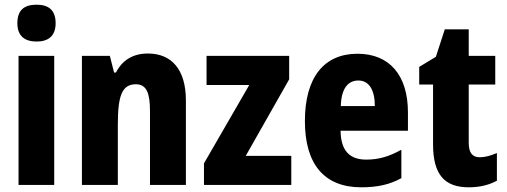

<svg xmlns="http://www.w3.org/2000/svg" viewBox="-20 -788 2158 818"><path d="M136 -768C83 -768 54 -745 54 -689C54 -635 85 -611 136 -611C186 -611 217 -635 217 -689C217 -744 188 -768 136 -768ZM211 -550H59V0H211Z M610 -560C547 -560 501 -532 474 -479H466L448 -550H329V0H482V-256C482 -379 499 -429 559 -429C605 -429 619 -390 619 -315V0H772V-360C772 -492 711 -560 610 -560Z M1221 0V-124H1027L1212 -450V-550H860V-426H1042L849 -92V0Z M1503 -559C1361 -559 1279 -459 1279 -272C1279 -89 1361 10 1519 10C1589 10 1641 -2 1690 -29V-150C1637 -121 1594 -108 1540 -108C1467 -108 1432 -149 1431 -231H1718V-309C1718 -468 1639 -559 1503 -559ZM1507 -445C1552 -445 1577 -405 1577 -336H1432C1434 -413 1464 -445 1507 -445Z M2024 -118C1992 -118 1977 -138 1977 -179V-428H2090V-550H1977V-663H1875L1837 -546L1766 -503V-428H1825V-173C1825 -43 1875 10 1977 10C2025 10 2063 0 2097 -18V-136C2071 -125 2047 -118 2024 -118Z"/></svg>

Font: Noto Sans Myanmar UI Condensed ExtraBold
Style: Regular
Weight: 800
Width: 3
Designer: Monotype Design Team
Foundry: Monotype Imaging Inc.
Version: Version 2.103